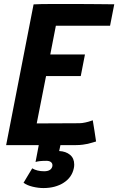

<svg xmlns="http://www.w3.org/2000/svg" viewBox="-20 -724 591 960"><path d="M147.9 -702.1Q177.2 -704.1 252.4 -704.1H302.7H359.4Q402.3 -704.1 465.8 -703.4Q529.3 -702.6 543.5 -702.6H551.3Q547.9 -685.1 540.8 -648.9Q533.7 -612.8 530.3 -595.2H259.3L231.4 -451.7H404.8Q401.4 -433.6 394.3 -397.7Q387.2 -361.8 383.8 -343.8H210.4Q210 -341.3 208.7 -335.7Q207.5 -330.1 207 -327.1Q202.1 -302.2 163.6 -106.9Q199.2 -107.4 270.3 -107.4Q341.3 -107.4 377 -107.9Q389.6 -107.9 406.5 -111.6Q423.3 -115.2 433.6 -119.1L443.8 -122.6Q446.8 -105 452.4 -69.6Q458 -34.2 460.4 -16.6Q455.6 -15.1 441.4 -11Q427.2 -6.8 418.9 -4.9Q410.6 -2.9 394.3 -0.7Q377.9 1.5 360.4 1.5H282.2Q275.9 28.3 275.9 31.2Q309.1 32.7 330.1 50Q351.1 67.4 351.1 98.6Q351.1 108.9 349.1 117.2Q339.4 163.6 297.9 189.9Q256.3 216.3 197.3 216.3Q171.4 216.3 143.1 209.5Q114.7 202.6 97.7 189.9Q105 177.7 119.4 153.6Q133.8 129.4 141.1 117.7Q165.5 132.3 200.7 132.3Q235.4 132.3 241.7 107.9V106.9Q242.2 105.5 242.2 102.1Q242.2 92.3 234.4 86.2Q226.6 80.1 211.9 80.1Q175.3 80.1 157.7 85.9Q160.2 71.8 165.8 43.7Q171.4 15.6 173.8 1.5H10.7Q33.7 -115.7 79.3 -350.3Q125 -585 147.9 -702.1Z"/></svg>

Font: Fantasque Sans Mono
Style: Bold Italic
Weight: 700
Italic angle: -11°
Monospace: yes
Designer: Jany Belluz
Version: Version 1.7.1